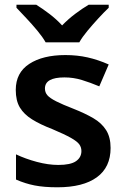

<svg xmlns="http://www.w3.org/2000/svg" viewBox="-20 -786 530 816"><path d="M450 -157Q450 -75 391.5 -32.5Q333 10 224 10Q167 10 126.5 2Q86 -6 48 -23V-130Q88 -111 136.5 -98Q185 -85 228 -85Q280 -85 303 -101Q326 -117 326 -144Q326 -160 317 -172.5Q308 -185 281.5 -200Q255 -215 203 -237Q151 -257 116.5 -278.5Q82 -300 64.5 -329Q47 -358 47 -404Q47 -477 104.5 -514.5Q162 -552 258 -552Q308 -552 352.5 -542Q397 -532 442 -512L402 -419Q364 -435 328 -446Q292 -457 254 -457Q171 -457 171 -410Q171 -393 181.5 -381Q192 -369 218.5 -355.5Q245 -342 294 -323Q342 -304 377 -283.5Q412 -263 431 -233Q450 -203 450 -157ZM174 -606Q161 -629 138.5 -656Q116 -683 92 -708.5Q68 -734 50 -753V-766H134Q161 -749 190 -727Q219 -705 244 -678Q270 -705 300 -727.5Q330 -750 357 -766H442V-753Q423 -735 399 -709Q375 -683 352.5 -656Q330 -629 317 -606Z"/></svg>

Font: Noto Sans Bassa Vah SemiBold
Style: Regular
Weight: 600
Designer: Monotype Design Team
Foundry: Monotype Imaging Inc.
Version: Version 2.002; ttfautohint (v1.8.4.7-5d5b)